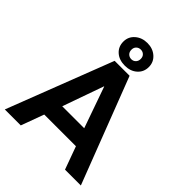

<svg xmlns="http://www.w3.org/2000/svg" viewBox="-241 -1001 1131 1131"><g transform="rotate(45 324.0 -435.5)"><path d="M211.5 -776.5Q211.5 -817.5 242.2 -844.2Q273 -871 318 -871Q363.5 -871 393.8 -844.2Q424 -817.5 424 -776.5Q424 -735 394.2 -708.5Q364.5 -682 318 -682Q270.5 -682 241 -708.2Q211.5 -734.5 211.5 -776.5ZM279 -776.5Q279 -758 290.2 -747Q301.5 -736 318 -736Q334.5 -736 345.5 -747.2Q356.5 -758.5 356.5 -776.5Q356.5 -794.5 345.5 -805.2Q334.5 -816 318 -816Q301.5 -816 290.2 -805.2Q279 -794.5 279 -776.5ZM255.5 -660H380L634 0H502L450 -143H186L133.5 0H0.5ZM226.5 -252.5H409.5L319 -509.5H317.5Z"/></g></svg>

Font: League Spartan SemiBold
Style: Regular
Weight: 600
Foundry: The League of Moveable Type
Version: Version 2.002